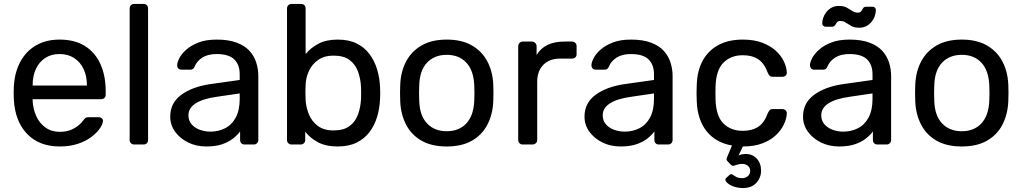

<svg xmlns="http://www.w3.org/2000/svg" viewBox="-20 -730 5166 970"><path d="M282 10Q178 10 117 -53.5Q56 -117 50 -227Q49 -240 49 -260.5Q49 -281 50 -294Q54 -365 83 -418.5Q112 -472 162.5 -501Q213 -530 281 -530Q357 -530 408.5 -498Q460 -466 487 -407Q514 -348 514 -269V-252Q514 -241 507.5 -235Q501 -229 491 -229H145Q145 -228 145 -225Q145 -222 145 -220Q147 -179 163 -143.5Q179 -108 209.5 -86Q240 -64 281 -64Q317 -64 341 -75Q365 -86 380 -99.5Q395 -113 400 -121Q409 -133 414 -135.5Q419 -138 430 -138H479Q488 -138 494.5 -132.5Q501 -127 500 -117Q499 -102 484 -80.5Q469 -59 441.5 -38Q414 -17 373.5 -3.5Q333 10 282 10ZM145 -298H419V-301Q419 -346 402.5 -381Q386 -416 355 -436.5Q324 -457 281 -457Q238 -457 207.5 -436.5Q177 -416 161 -381Q145 -346 145 -301Z M658 0Q648 0 641.5 -6.5Q635 -13 635 -23V-687Q635 -697 641.5 -703.5Q648 -710 658 -710H705Q716 -710 722 -703.5Q728 -697 728 -687V-23Q728 -13 722 -6.5Q716 0 705 0Z M1022 10Q972 10 931 -10Q890 -30 865 -64Q840 -98 840 -141Q840 -210 896 -251Q952 -292 1042 -305L1191 -326V-355Q1191 -403 1163.5 -430Q1136 -457 1074 -457Q1030 -457 1002 -439Q974 -421 963 -393Q957 -378 942 -378H897Q886 -378 880.5 -384.5Q875 -391 875 -400Q875 -415 886.5 -437Q898 -459 922 -480Q946 -501 983.5 -515.5Q1021 -530 1075 -530Q1135 -530 1176 -514.5Q1217 -499 1240.5 -473Q1264 -447 1274.5 -414Q1285 -381 1285 -347V-23Q1285 -13 1278.5 -6.5Q1272 0 1262 0H1216Q1205 0 1199 -6.5Q1193 -13 1193 -23V-66Q1180 -48 1158 -30.5Q1136 -13 1103 -1.5Q1070 10 1022 10ZM1043 -65Q1084 -65 1118 -82.5Q1152 -100 1171.5 -137Q1191 -174 1191 -230V-258L1075 -241Q1004 -231 968 -207.5Q932 -184 932 -148Q932 -120 948.5 -101.5Q965 -83 990.5 -74Q1016 -65 1043 -65Z M1686 10Q1626 10 1586 -11.5Q1546 -33 1522 -65V-23Q1522 -13 1515.5 -6.5Q1509 0 1499 0H1453Q1443 0 1436.5 -6.5Q1430 -13 1430 -23V-687Q1430 -697 1436.5 -703.5Q1443 -710 1453 -710H1502Q1512 -710 1518 -703.5Q1524 -697 1524 -687V-457Q1549 -488 1588.5 -509Q1628 -530 1686 -530Q1742 -530 1781.5 -510.5Q1821 -491 1846.5 -457Q1872 -423 1885 -380Q1898 -337 1900 -290Q1901 -274 1901 -260Q1901 -246 1900 -230Q1898 -182 1885 -139Q1872 -96 1846.5 -62.5Q1821 -29 1781.5 -9.5Q1742 10 1686 10ZM1665 -71Q1717 -71 1746.5 -93.5Q1776 -116 1789 -152.5Q1802 -189 1804 -231Q1805 -260 1804 -289Q1802 -331 1789 -367.5Q1776 -404 1746.5 -426.5Q1717 -449 1665 -449Q1618 -449 1587 -427Q1556 -405 1540.5 -371Q1525 -337 1524 -302Q1523 -286 1523 -263.5Q1523 -241 1524 -225Q1526 -188 1540.5 -152.5Q1555 -117 1585.5 -94Q1616 -71 1665 -71Z M2237 10Q2161 10 2110 -19Q2059 -48 2032 -99.5Q2005 -151 2002 -217Q2001 -234 2001 -260.5Q2001 -287 2002 -303Q2005 -370 2032.5 -421Q2060 -472 2111 -501Q2162 -530 2237 -530Q2312 -530 2363 -501Q2414 -472 2441.5 -421Q2469 -370 2472 -303Q2473 -287 2473 -260.5Q2473 -234 2472 -217Q2469 -151 2442 -99.5Q2415 -48 2364 -19Q2313 10 2237 10ZM2237 -67Q2299 -67 2336 -106.5Q2373 -146 2376 -222Q2377 -237 2377 -260Q2377 -283 2376 -298Q2373 -374 2336 -413.5Q2299 -453 2237 -453Q2175 -453 2137.5 -413.5Q2100 -374 2098 -298Q2097 -283 2097 -260Q2097 -237 2098 -222Q2100 -146 2137.5 -106.5Q2175 -67 2237 -67Z M2621 0Q2611 0 2604.5 -6.5Q2598 -13 2598 -23V-496Q2598 -506 2604.5 -513Q2611 -520 2621 -520H2667Q2677 -520 2684 -513Q2691 -506 2691 -496V-452Q2711 -486 2746 -503Q2781 -520 2831 -520H2870Q2880 -520 2886.5 -513.5Q2893 -507 2893 -497V-456Q2893 -446 2886.5 -440Q2880 -434 2870 -434H2810Q2756 -434 2725 -402.5Q2694 -371 2694 -317V-23Q2694 -13 2687 -6.5Q2680 0 2670 0Z M3115 10Q3065 10 3024 -10Q2983 -30 2958 -64Q2933 -98 2933 -141Q2933 -210 2989 -251Q3045 -292 3135 -305L3284 -326V-355Q3284 -403 3256.5 -430Q3229 -457 3167 -457Q3123 -457 3095 -439Q3067 -421 3056 -393Q3050 -378 3035 -378H2990Q2979 -378 2973.5 -384.5Q2968 -391 2968 -400Q2968 -415 2979.5 -437Q2991 -459 3015 -480Q3039 -501 3076.5 -515.5Q3114 -530 3168 -530Q3228 -530 3269 -514.5Q3310 -499 3333.5 -473Q3357 -447 3367.5 -414Q3378 -381 3378 -347V-23Q3378 -13 3371.5 -6.5Q3365 0 3355 0H3309Q3298 0 3292 -6.5Q3286 -13 3286 -23V-66Q3273 -48 3251 -30.5Q3229 -13 3196 -1.5Q3163 10 3115 10ZM3136 -65Q3177 -65 3211 -82.5Q3245 -100 3264.5 -137Q3284 -174 3284 -230V-258L3168 -241Q3097 -231 3061 -207.5Q3025 -184 3025 -148Q3025 -120 3041.5 -101.5Q3058 -83 3083.5 -74Q3109 -65 3136 -65Z M3730 220Q3702 219 3680.5 210Q3659 201 3649.5 189Q3640 177 3649 169L3664 155Q3673 147 3680 151.5Q3687 156 3698 163Q3709 170 3730 170Q3746 170 3758 160Q3770 150 3770 133Q3770 117 3758 107.5Q3746 98 3730 98Q3715 98 3704.5 102Q3694 106 3686.5 107.5Q3679 109 3671 101L3654 83Q3649 77 3651.5 69Q3654 61 3658 53L3678 5Q3596 -9 3549.5 -67.5Q3503 -126 3500 -220Q3499 -235 3499 -260Q3499 -285 3500 -300Q3502 -372 3530 -423.5Q3558 -475 3609.5 -502.5Q3661 -530 3732 -530Q3790 -530 3831.5 -514Q3873 -498 3900 -473Q3927 -448 3940.5 -419Q3954 -390 3955 -364Q3956 -354 3949 -348Q3942 -342 3932 -342H3884Q3874 -342 3869 -346.5Q3864 -351 3859 -362Q3841 -411 3810 -431Q3779 -451 3733 -451Q3673 -451 3635.5 -414Q3598 -377 3595 -295Q3594 -259 3595 -225Q3598 -142 3635.5 -105.5Q3673 -69 3733 -69Q3779 -69 3810 -89Q3841 -109 3859 -158Q3864 -169 3869 -174Q3874 -179 3884 -179H3932Q3942 -179 3949 -172.5Q3956 -166 3955 -156Q3954 -131 3940.5 -102Q3927 -73 3901 -48Q3875 -23 3833.5 -6.5Q3792 10 3733 10L3711 56Q3717 52 3727.5 50Q3738 48 3748 48Q3782 48 3803.5 71.5Q3825 95 3825 132Q3825 168 3800.5 194.5Q3776 221 3730 220Z M4219 10Q4169 10 4128 -10Q4087 -30 4062 -64Q4037 -98 4037 -141Q4037 -210 4093 -251Q4149 -292 4239 -305L4388 -326V-355Q4388 -403 4360.5 -430Q4333 -457 4271 -457Q4227 -457 4199 -439Q4171 -421 4160 -393Q4154 -378 4139 -378H4094Q4083 -378 4077.5 -384.5Q4072 -391 4072 -400Q4072 -415 4083.5 -437Q4095 -459 4119 -480Q4143 -501 4180.5 -515.5Q4218 -530 4272 -530Q4332 -530 4373 -514.5Q4414 -499 4437.5 -473Q4461 -447 4471.5 -414Q4482 -381 4482 -347V-23Q4482 -13 4475.5 -6.5Q4469 0 4459 0H4413Q4402 0 4396 -6.5Q4390 -13 4390 -23V-66Q4377 -48 4355 -30.5Q4333 -13 4300 -1.5Q4267 10 4219 10ZM4240 -65Q4281 -65 4315 -82.5Q4349 -100 4368.5 -137Q4388 -174 4388 -230V-258L4272 -241Q4201 -231 4165 -207.5Q4129 -184 4129 -148Q4129 -120 4145.5 -101.5Q4162 -83 4187.5 -74Q4213 -65 4240 -65ZM4321 -590Q4296 -590 4281 -598.5Q4266 -607 4253.5 -615.5Q4241 -624 4226 -624Q4214 -624 4208.5 -617Q4203 -610 4198.5 -602.5Q4194 -595 4183 -595H4151Q4144 -595 4139 -600Q4134 -605 4134 -611Q4134 -626 4139.5 -641.5Q4145 -657 4156 -670.5Q4167 -684 4182.5 -692Q4198 -700 4217 -700Q4243 -700 4258 -691.5Q4273 -683 4286 -674.5Q4299 -666 4314 -666Q4326 -666 4331 -673.5Q4336 -681 4340.5 -688.5Q4345 -696 4356 -696H4388Q4396 -696 4400.5 -691Q4405 -686 4405 -679Q4405 -665 4399.5 -649Q4394 -633 4383 -619.5Q4372 -606 4356.5 -598Q4341 -590 4321 -590Z M4839 10Q4763 10 4712 -19Q4661 -48 4634 -99.5Q4607 -151 4604 -217Q4603 -234 4603 -260.5Q4603 -287 4604 -303Q4607 -370 4634.5 -421Q4662 -472 4713 -501Q4764 -530 4839 -530Q4914 -530 4965 -501Q5016 -472 5043.5 -421Q5071 -370 5074 -303Q5075 -287 5075 -260.5Q5075 -234 5074 -217Q5071 -151 5044 -99.5Q5017 -48 4966 -19Q4915 10 4839 10ZM4839 -67Q4901 -67 4938 -106.5Q4975 -146 4978 -222Q4979 -237 4979 -260Q4979 -283 4978 -298Q4975 -374 4938 -413.5Q4901 -453 4839 -453Q4777 -453 4739.5 -413.5Q4702 -374 4700 -298Q4699 -283 4699 -260Q4699 -237 4700 -222Q4702 -146 4739.5 -106.5Q4777 -67 4839 -67Z"/></svg>

Font: Rubik Light
Style: Regular
Weight: 400
Version: Version 2.101